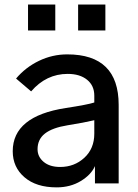

<svg xmlns="http://www.w3.org/2000/svg" viewBox="-20 -808 606 846"><path d="M145.5 -150.4Q145.5 -117.2 172.4 -94.7Q199.2 -72.3 245.1 -72.3Q307.6 -72.3 351.6 -112.8Q395.5 -153.3 395.5 -218.8V-278.3Q350.6 -267.6 277.3 -255.9Q210.9 -245.1 178.2 -219.7Q145.5 -194.3 145.5 -150.4ZM36.1 -141.6Q36.1 -295.9 269.5 -332Q366.2 -346.7 395.5 -356.4V-386.7Q395.5 -430.7 363.8 -456.5Q332 -482.4 278.3 -482.4Q183.6 -482.4 117.2 -405.3L50.8 -461.9Q92.8 -511.7 151.9 -540Q210.9 -568.4 276.4 -568.4Q502.9 -568.4 502.9 -345.7V0H398.4V-76.2Q381.8 -38.1 335.9 -10.3Q290 17.6 229.5 17.6Q139.6 17.6 87.9 -26.9Q36.1 -71.3 36.1 -141.6ZM103.5 -673.8V-788.1H223.6V-673.8ZM324.2 -673.8V-788.1H444.3V-673.8Z"/></svg>

Font: Gothic A1 SemiBold
Style: Regular
Weight: 600
Version: Version 2.50